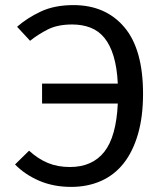

<svg xmlns="http://www.w3.org/2000/svg" viewBox="-20 -721 640 753"><path d="M263 -625Q206 -625 167.5 -605.5Q129 -586 98 -561L47 -616Q87 -651 140.5 -676Q194 -701 268 -701Q394 -701 467.5 -614.5Q541 -528 541 -353Q541 -263 521 -194.5Q501 -126 464.5 -80Q428 -34 375.5 -11Q323 12 259 12Q190 12 134 -12Q78 -36 39 -76L94 -130Q129 -98 167.5 -82Q206 -66 254 -66Q342 -66 389 -125.5Q436 -185 442 -315H145V-393H442Q439 -456 425.5 -500.5Q412 -545 389.5 -572.5Q367 -600 335 -612.5Q303 -625 263 -625Z"/></svg>

Font: Wlorlttqgufhjawjgtejqphaquk
Style: Regular
Weight: 400
Monospace: yes
Designer: Carrois Corporate & Edenspiekermann
Foundry: Carrois Corporate GbR & Edenspiekermann AG
Version: Version 2.001